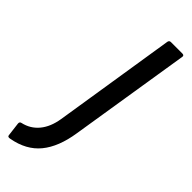

<svg xmlns="http://www.w3.org/2000/svg" viewBox="-313 -676 843 843"><g transform="rotate(45 108.0 -255.0)"><path d="M-25 144Q-39 147 -40 138L-48 73Q-49 62 -39 60Q6 50 34.5 15.5Q63 -19 72 -75L162 -645Q164 -655 174 -655H245Q257 -655 255 -644L165 -80Q150 18 104.5 73.5Q59 129 -25 144Z"/></g></svg>

Font: Sofia Sans Medium
Style: Italic
Weight: 500
Italic angle: -9°
Version: Version 4.101